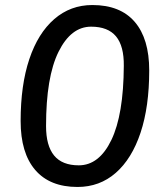

<svg xmlns="http://www.w3.org/2000/svg" viewBox="-20 -734 640 763"><path d="M288 9Q178 9 120 -58.5Q62 -126 62 -253Q62 -396 96.5 -499Q131 -602 195.5 -658Q260 -714 347 -714Q458 -714 515.5 -647Q573 -580 573 -454Q573 -310 538.5 -206.5Q504 -103 440 -47Q376 9 288 9ZM293 -77Q374 -77 422.5 -177.5Q471 -278 472 -472Q473 -551 441 -589.5Q409 -628 342 -628Q262 -628 212.5 -528Q163 -428 163 -233Q163 -155 195 -116Q227 -77 293 -77Z"/></svg>

Font: Nunito ExtraLight SemiBold
Style: Italic
Weight: 600
Italic angle: -9°
Version: Version 3.602